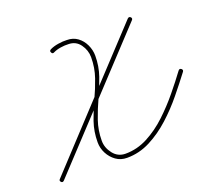

<svg xmlns="http://www.w3.org/2000/svg" viewBox="-102 -688 906 826"><g transform="rotate(-20 351.5 -274.5)"><path d="M200 -544Q216 -552 238 -555.5Q260 -559 278 -558Q278 -558 278 -558Q278 -558 278 -558Q278 -558 278 -558Q278 -558 278 -558Q306 -558 326.5 -543Q347 -528 358.5 -503.5Q370 -479 370 -453Q370 -405 355 -361.5Q340 -318 320.5 -276Q301 -234 286 -190.5Q271 -147 271 -99Q271 -67 292.5 -39.5Q314 -12 349 -12Q402 -12 450.5 -37.5Q499 -63 541.5 -103Q584 -143 620.5 -187.5Q657 -232 685 -270Q691 -278 699 -272Q706 -266 701 -259Q670 -218 632.5 -172Q595 -126 550.5 -85.5Q506 -45 455.5 -19Q405 7 349 7Q320 7 298.5 -8.5Q277 -24 264.5 -48Q252 -72 252 -99Q252 -148 267 -191.5Q282 -235 301.5 -276.5Q321 -318 336 -361.5Q351 -405 351 -453Q351 -485 331.5 -512Q312 -539 278 -539Q278 -539 278 -539Q278 -539 278 -539Q278 -539 278 -539Q278 -539 278 -539Q262 -540 242.5 -537Q223 -534 209 -527Q200 -522 196 -531Q191 -539 200 -544ZM570 -542Q442 -405 314.5 -268Q187 -131 59 6Q52 13 46 7Q39 0 45 -6Q173 -144 300.5 -281Q428 -418 556 -555Q563 -562 570 -556Q577 -549 570 -542Z"/></g></svg>

Font: FRB American Cursive Guidelines Extralight
Style: Italic
Weight: 200
Italic angle: -25°
Version: Version 2.0;Modular Font Editor K font №1